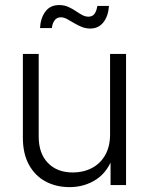

<svg xmlns="http://www.w3.org/2000/svg" viewBox="-20 -747 601 775"><path d="M260.7 8.3Q206.5 8.3 163.8 -14.6Q121.1 -37.6 96.7 -82.3Q72.3 -127 72.3 -191.4V-529.3H136.2V-195.8Q136.2 -127.4 173.6 -89.1Q210.9 -50.8 273.9 -50.8Q316.4 -50.8 350.6 -68.6Q384.8 -86.4 404.5 -120.8Q424.3 -155.3 424.3 -204.1V-529.3H488.8V0H426.3V-124.5H439.9Q417.5 -55.2 369.6 -23.4Q321.8 8.3 260.7 8.3ZM344.2 -631.8Q325.7 -631.8 309.1 -638.7Q292.5 -645.5 277.8 -654.5Q263.2 -663.6 250.2 -670.4Q237.3 -677.2 225.6 -677.2Q209 -677.2 200 -664.3Q190.9 -651.4 189.5 -633.8H141.6Q143.6 -673.8 163.1 -700.2Q182.6 -726.6 218.8 -726.6Q238.8 -726.6 254.9 -719.5Q271 -712.4 284.7 -703.1Q298.3 -693.8 311 -686.8Q323.7 -679.7 336.9 -679.7Q352.1 -679.7 360.6 -689.9Q369.1 -700.2 373 -723.1H419.9Q417 -681.6 397.2 -656.7Q377.4 -631.8 344.2 -631.8Z"/></svg>

Font: Inter 24pt Light
Style: Regular
Weight: 300
Designer: Rasmus Andersson
Foundry: rsms
Version: Version 4.001;git-66647c0bb